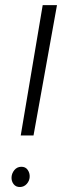

<svg xmlns="http://www.w3.org/2000/svg" viewBox="-20 -731 252 755"><path d="M111.8 -198.2H61.5L147.9 -710.9H204.1ZM25.4 -34.7Q26.4 -49.8 36.6 -62.3Q46.9 -74.7 63 -75.2Q80.1 -75.7 88.9 -63Q97.7 -50.3 96.7 -34.7Q95.7 -19.5 85.2 -7.8Q74.7 3.9 59.1 4.4Q42.5 4.9 33.4 -7.1Q24.4 -19 25.4 -34.7Z"/></svg>

Font: TypoPRO Roboto
Style: Italic
Weight: 300
Italic angle: -12°
Designer: Google
Version: Version 2.136; 2016